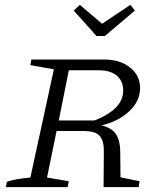

<svg xmlns="http://www.w3.org/2000/svg" viewBox="-20 -764 664 784"><path d="M4 0 8 -21Q35 -33 104 -39L200 -481L104 -498L108 -521H404Q470 -521 511 -488.5Q552 -456 552 -404Q552 -352 508.5 -310.5Q465 -269 395 -252Q439 -241 455 -214Q471 -187 471 -144L472 -40L550 -24L546 0H403L404 -144Q405 -187 388 -208Q371 -229 321 -229H211L172 -39L261 -24L256 0ZM384 -477H261L220 -272H366Q483 -318 483 -394Q483 -433 457 -455Q431 -477 384 -477ZM374 -617 281 -721 306 -744 397 -667 512 -744 531 -721 408 -617Z"/></svg>

Font: Piazzolla SC Light
Style: Italic
Weight: 300
Italic angle: -11.3°
Designer: Juan Pablo del Peral
Foundry: Huerta Tipografica
Version: Version 1.330